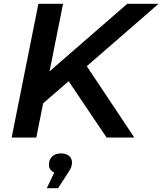

<svg xmlns="http://www.w3.org/2000/svg" viewBox="-20 -720 850 1005"><path d="M193 -168 210 -321 646 -700H810L436 -375L352 -306ZM41 0 181 -700H310L170 0ZM538 0 323 -319 412 -407 683 0ZM225 265 283 143 291 188Q265 188 250.5 175Q236 162 236 143Q236 117 252 100Q268 83 299 83Q328 83 342.5 97Q357 111 357 131Q357 145 351.5 158Q346 171 330 194L284 265Z"/></svg>

Font: MOST Montserrat SemiBold
Style: Italic
Weight: 600
Italic angle: -11.3°
Designer: Julieta Ulanovsky
Foundry: Julieta Ulanovsky
Version: Version 8.000;March 11, 2024;FontCreator 15.0.0.2926 64-bit